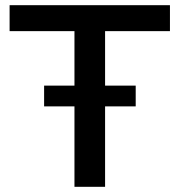

<svg xmlns="http://www.w3.org/2000/svg" viewBox="-20 -720 693 740"><path d="M267 -390V-600H17V-700H635V-600H385V-390H503V-310H385V0H267V-310H150V-390Z"/></svg>

Font: MedMera Sans Semibold
Style: Regular
Weight: 600
Designer: Kasper Nordkvist
Foundry: UNCUT.wtf
Version: Version 1.300